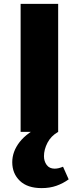

<svg xmlns="http://www.w3.org/2000/svg" viewBox="-20 -678 409 987"><path d="M86 0V-658H279V0ZM194 289Q121 289 82 251.5Q43 214 43 156Q43 101 81 52Q119 3 204 -37L279 0Q242 21 224 56Q206 91 206 125Q206 151 220 170Q234 189 261 189Q271 189 281.5 186.5Q292 184 304 179L333 244Q304 265 270 277Q236 289 194 289Z"/></svg>

Font: Ysabeau Infant Black
Style: Regular
Weight: 900
Designer: Christian Thalmann (Catharsis Fonts)
Version: Version 2.001;gftools[0.9.30]; featfreeze: ss01,ss02,lnum